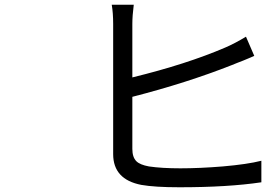

<svg xmlns="http://www.w3.org/2000/svg" viewBox="-20 -789 1124 811"><path d="M539 -380V-160Q539 -125 556 -108Q571 -93 609 -86Q663 -78 742 -78Q823 -78 921 -86Q1025 -95 1084 -110V-19Q943 2 738 2Q634 2 577 -8Q458 -31 458 -138V-688Q458 -734 452 -769H545Q539 -722 539 -688V-462Q768 -518 931 -588Q971 -605 1019 -634L1054 -553Q1039 -547 1031 -543L1007 -533Q999 -530 982.5 -523.5Q966 -517 959 -514Q769 -439 539 -380Z"/></svg>

Font: Source Han Sans Regular
Style: Regular
Weight: 400
Designer: Ryoko NISHIZUKA  (kana & ideographs); Paul D. Hunt (Latin, Greek & Cyrillic); Wenlong ZHANG  (bopomofo); Sandoll Communi
Foundry: Adobe Systems Incorporated
Version: Version 1.00 January 18, 2024, initial release